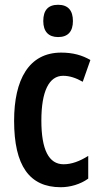

<svg xmlns="http://www.w3.org/2000/svg" viewBox="-20 -773 420 803"><path d="M223 -753C181 -753 161 -730 161 -685C161 -641 183 -618 223 -618C264 -618 285 -641 285 -685C285 -729 265 -753 223 -753ZM234 10C273 10 316 -2 349 -26V-121C314 -99 280 -86 246 -86C184 -86 153 -147 153 -269C153 -391 185 -456 244 -456C271 -456 298 -447 326 -431L358 -522C324 -542 285 -553 236 -553C100 -553 39 -439 39 -268C39 -80 103 10 234 10Z"/></svg>

Font: Noto Sans Khmer ExtraCondensed SemiBold
Style: Regular
Weight: 600
Width: 2
Designer: Danh Hong and the Monotype Design Team
Foundry: Monotype Imaging Inc.
Version: Version 2.004